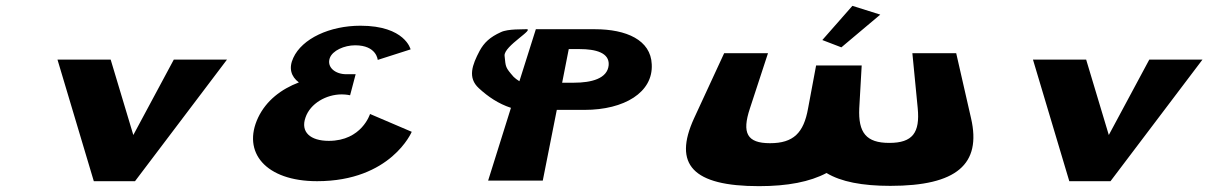

<svg xmlns="http://www.w3.org/2000/svg" viewBox="-20 -620 4156 657"><path d="M358.7 -416H176.7L301 0H442L756.7 -416H574.7L436.2 -158Z M1385 -451C1385 -451 1366.4 -532 1213.4 -532C1108.4 -532 1013.7 -488 983.6 -422C967.2 -387 975.8 -358 1002.7 -338C942.2 -315 891.2 -276 863.4 -218C807.1 -99 889 0 1065 0C1318 0 1388.9 -169 1388.9 -169L1246.2 -230C1246.2 -230 1218.1 -138 1105.1 -138C1042.1 -138 1007.7 -168 1025.4 -218C1041.7 -266 1096.4 -297 1149.4 -297C1165.4 -297 1178 -294 1178 -294L1197 -366H1165C1127 -366 1097.7 -390 1108.4 -421C1117.4 -447 1158.2 -465 1195.2 -465C1269.2 -465 1272.5 -415 1272.5 -415Z M1706.6 -429C1702.8 -463 1818.2 -524 1777.6 -520C1772.4 -519 1718.9 -522 1694 -510C1656.4 -493 1636.5 -474 1621.2 -446C1595.9 -398 1579.2 -354 1618.7 -318C1650.2 -289 1685.6 -265 1728.4 -251L1650.3 -2H1837.3L1885.3 -244H1980.3C2116.3 -244 2215.5 -304 2210.2 -400C2206.9 -483 2123.6 -520 2015.6 -520H1813.6L1757.3 -342C1749.1 -347 1742.9 -352 1737.6 -357C1708.7 -390 1710.7 -390 1706.6 -429ZM1903.6 -337 1926.2 -452H1964.2C2017.2 -452 2066.3 -440 2062.8 -397C2058.7 -351 2003.6 -337 1944.6 -337Z M2793.9 -483 2859.1 -458 2992.2 -570 2896.8 -600ZM2608 -438H2458L2354.9 -215C2282.7 -57 2350.4 17 2577.4 17C2675.4 17 2751.7 2 2808.3 -28C2857.7 2 2930.6 16 3026.6 16C3253.6 16 3338.9 -58 3302.9 -215L3252 -438H3102L3120.3 -250C3128.4 -166 3103 -131 3023 -131C2944 -131 2916.4 -166 2920.3 -250L2928.6 -396H2772.6L2745.1 -249C2730.2 -165 2694.9 -130 2614.9 -130C2535.9 -130 2518.2 -165 2546.1 -249Z M3696.7 -416H3514.7L3639 0H3780L4094.7 -416H3912.7L3774.2 -158Z"/></svg>

Font: Hussar Milosc
Style: Obl
Weight: 700
Foundry: Cannot Into Space Fonts
Version: Version 1.02